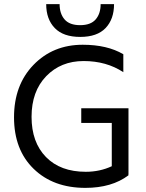

<svg xmlns="http://www.w3.org/2000/svg" viewBox="-20 -903 710 931"><path d="M533 -883Q533 -810 492 -767Q451 -724 369 -724Q287 -724 245.5 -767Q204 -810 204 -883H269Q269 -837 293 -809Q317 -781 368.5 -781Q420 -781 444 -809Q468 -837 468 -883ZM394 8Q238 8 143 -84.5Q48 -177 48 -334Q48 -491 142.5 -588.5Q237 -686 381 -686Q500 -686 578 -640V-553Q496 -607 385.5 -607Q275 -607 204 -533.5Q133 -460 133 -336.5Q133 -213 203 -141.5Q273 -70 396 -70Q464 -70 522 -97V-307H374V-378H603V-56H602L603 -53Q522 8 394 8Z"/></svg>

Font: Hind Jalandhar
Style: Regular
Weight: 400
Designer: Namrata Goyal
Foundry: Indian Type Foundry
Version: Version 0.702;PS 1.0;hotconv 1.0.81;makeotf.lib2.5.63406